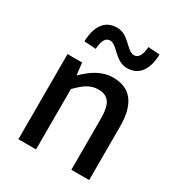

<svg xmlns="http://www.w3.org/2000/svg" viewBox="-190 -946 1004 1074"><g transform="rotate(30 312.0 -408.5)"><path d="M87 0H201V-390C250 -439 285 -465 336 -465C401 -465 429 -427 429 -332V0H544V-346C544 -486 492 -564 375 -564C300 -564 244 -523 193 -474H190L181 -550H87ZM413 -648C494 -648 531 -711 534 -805L459 -810C456 -761 441 -730 412 -730C364 -730 331 -817 255 -817C174 -817 136 -755 133 -659L209 -654C212 -705 226 -735 256 -735C303 -735 336 -648 413 -648Z"/></g></svg>

Font: Genne Gothic Medium
Style: Regular
Weight: 500
Designer: Ryoko NISHIZUKA (kana & ideographs); Paul D. Hunt (Latin, Greek & Cyrillic); Wenlong ZHANG (bopomofo); Sandoll Communica
Foundry: Adobe Systems Incorporated
Version: Version 1.004;PS 1.004;hotconv 16.6.51;makeotf.lib2.5.65220